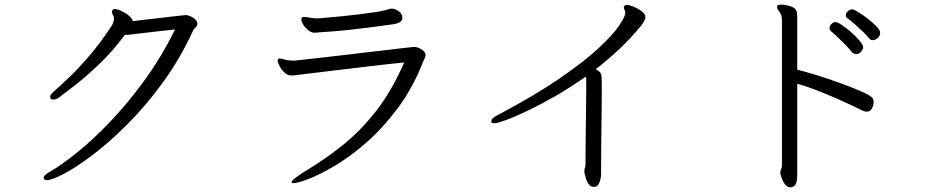

<svg xmlns="http://www.w3.org/2000/svg" viewBox="-20 -746 4020 827"><path d="M518 -596Q463 -522 404 -466.5Q345 -411 299 -375.5Q253 -340 234 -326Q221 -317 210 -317Q202 -317 199 -321Q196 -324 196 -329Q196 -335 202 -342Q208 -349 214 -354Q237 -374 277 -412Q317 -450 366 -507Q415 -564 463 -638Q466 -644 468 -650Q470 -656 471 -665V-666Q471 -674 466.5 -681.5Q462 -689 462 -695Q462 -701 467 -705Q469 -707 475 -707Q481 -707 488 -704.5Q495 -702 498 -701Q526 -688 538.5 -675.5Q551 -663 552 -655Q567 -657 593.5 -660Q620 -663 651 -666.5Q682 -670 710.5 -673.5Q739 -677 758.5 -679Q778 -681 780 -681Q793 -681 811.5 -670Q830 -659 830 -644Q830 -634 822.5 -627.5Q815 -621 813 -617Q756 -493 682 -391.5Q608 -290 529.5 -211.5Q451 -133 379.5 -79Q308 -25 255.5 2.5Q203 30 181 30Q174 30 171.5 27Q169 24 169 24Q168 23 168 20Q168 8 198 -8Q243 -34 309.5 -87Q376 -140 451.5 -218.5Q527 -297 600.5 -397.5Q674 -498 734 -619Q664 -612 617 -606Q570 -600 540 -597Q536 -596 532 -596Q528 -596 524 -596Z M1352 -667Q1360 -668 1386 -670Q1412 -672 1447.5 -675.5Q1483 -679 1520 -683.5Q1557 -688 1588 -692.5Q1619 -697 1634 -701Q1656 -707 1660 -708Q1664 -709 1667 -709Q1680 -709 1696.5 -698.5Q1713 -688 1713 -668Q1713 -647 1670 -641Q1642 -637 1600 -631.5Q1558 -626 1511.5 -620.5Q1465 -615 1421.5 -611.5Q1378 -608 1347 -606Q1344 -606 1341 -605.5Q1338 -605 1335 -605Q1322 -605 1309 -615Q1296 -625 1287 -638.5Q1278 -652 1278 -663Q1278 -669 1283 -672Q1285 -673 1290 -673Q1299 -673 1314 -670Q1329 -667 1345 -667ZM1249 -485Q1253 -485 1283 -488.5Q1313 -492 1358.5 -497Q1404 -502 1457.5 -508.5Q1511 -515 1564 -521Q1617 -527 1662 -532.5Q1707 -538 1734.5 -541Q1762 -544 1764 -544Q1779 -544 1796 -533Q1813 -522 1813 -510Q1813 -503 1809.5 -496Q1806 -489 1802 -479Q1757 -365 1692.5 -279Q1628 -193 1557.5 -131.5Q1487 -70 1421.5 -31.5Q1356 7 1308.5 25Q1261 43 1244 43Q1236 43 1236 39Q1236 28 1292 -7Q1374 -56 1451 -116.5Q1528 -177 1597 -264Q1666 -351 1721 -477Q1680 -473 1622.5 -466.5Q1565 -460 1503.5 -452.5Q1442 -445 1387.5 -438.5Q1333 -432 1296 -427.5Q1259 -423 1253 -422Q1247 -421 1242 -421Q1237 -421 1233 -421Q1219 -421 1205.5 -433.5Q1192 -446 1184 -461.5Q1176 -477 1176 -485Q1176 -493 1183 -494H1185Q1193 -494 1206.5 -489.5Q1220 -485 1242 -485Z M2497 -7Q2497 -17 2499.5 -24Q2502 -31 2502 -35Q2502 -41 2502 -68Q2502 -95 2502.5 -135Q2503 -175 2503.5 -219Q2504 -263 2504.5 -302.5Q2505 -342 2505 -368Q2505 -394 2505 -398Q2505 -403 2505 -407.5Q2505 -412 2503 -416Q2438 -370 2373.5 -333Q2309 -296 2253.5 -269.5Q2198 -243 2160 -229Q2122 -215 2110 -215Q2100 -215 2097 -219Q2096 -220 2096 -223Q2096 -237 2125 -251Q2284 -335 2389.5 -407.5Q2495 -480 2556.5 -537Q2618 -594 2644.5 -632.5Q2671 -671 2673 -688V-691Q2673 -699 2670 -704Q2667 -709 2667 -714Q2667 -718 2669 -720Q2673 -725 2681 -725Q2689 -725 2708 -717.5Q2727 -710 2743.5 -698Q2760 -686 2760 -672Q2760 -659 2742 -636Q2698 -582 2648 -535Q2598 -488 2546 -448Q2566 -437 2569 -427Q2572 -417 2572 -391Q2572 -384 2572 -354Q2572 -324 2571.5 -281Q2571 -238 2570.5 -191Q2570 -144 2569.5 -101.5Q2569 -59 2569 -30.5Q2569 -2 2569 4Q2569 21 2562.5 38.5Q2556 56 2545 58Q2542 59 2538 59Q2523 59 2514 44.5Q2505 30 2501.5 14.5Q2498 -1 2497 -4Z M3348 -659Q3348 -675 3342 -687Q3338 -695 3332.5 -702Q3327 -709 3327 -716Q3327 -719 3328 -721Q3330 -726 3344 -726Q3355 -726 3367.5 -723.5Q3380 -721 3388 -718Q3406 -711 3410 -700.5Q3414 -690 3414 -673V-446Q3450 -437 3498.5 -422Q3547 -407 3595 -389.5Q3643 -372 3680 -356.5Q3717 -341 3730 -331Q3738 -326 3740.5 -319.5Q3743 -313 3743 -306Q3743 -291 3735 -278Q3727 -265 3713 -265Q3706 -265 3699.5 -268Q3693 -271 3688 -273Q3654 -290 3607.5 -311Q3561 -332 3511 -352Q3461 -372 3414 -385V11Q3414 28 3409.5 42Q3405 56 3391 60Q3389 61 3385 61Q3372 61 3363 50.5Q3354 40 3349 26.5Q3344 13 3342 5Q3341 2 3341 -2Q3341 -11 3344.5 -17.5Q3348 -24 3348 -31ZM3761 -582Q3758 -580 3752 -576.5Q3746 -573 3739 -573Q3730 -573 3723 -581Q3715 -592 3699 -607.5Q3683 -623 3664.5 -639.5Q3646 -656 3630 -668Q3623 -672 3623 -680Q3623 -689 3632 -697.5Q3641 -706 3652 -706Q3657 -706 3676 -694.5Q3695 -683 3717 -666Q3739 -649 3755 -632.5Q3771 -616 3771 -605Q3771 -592 3761 -582ZM3698 -542Q3698 -535 3689.5 -524Q3681 -513 3667 -513Q3657 -513 3649 -522Q3639 -535 3621.5 -553Q3604 -571 3587 -587Q3570 -603 3560 -611Q3553 -617 3553 -625Q3553 -634 3561 -642.5Q3569 -651 3579 -651Q3587 -651 3606.5 -638Q3626 -625 3647 -606.5Q3668 -588 3683 -570Q3698 -552 3698 -542Z"/></svg>

Font: Moon Stars Kai T
Style: Regular
Weight: 400
Designer: GuiWonder
Version: Version 1.101